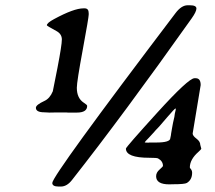

<svg xmlns="http://www.w3.org/2000/svg" viewBox="-20 -703 812 726"><path d="M540 -163.6H542L543.9 -164.1H570.3Q624 -164.1 624 -180.7Q627 -193.8 627 -197.8L629.9 -214.8Q631.3 -220.7 631.3 -222.7L634.3 -238.8Q641.1 -266.1 641.1 -273.4L644.5 -288.1V-292.5L644 -293Q640.6 -293 612.3 -259.8Q584 -226.6 582 -224.6L572.3 -214.4L569.3 -211.4L566.4 -208L564.9 -206.5L564 -205.1L542 -181.2Q527.3 -166.5 527.3 -165Q527.3 -163.6 540 -163.6ZM147.9 -278.3Q115.7 -278.3 115.7 -295.4Q115.7 -306.6 147.9 -321.3Q168.5 -330.6 179.7 -357.9Q180.7 -360.4 197.3 -446.5Q213.9 -532.7 213.9 -553.7Q213.9 -574.7 192.9 -585.9Q157.2 -605 157.2 -607.4Q157.2 -616.2 184.6 -630.9Q259.3 -671.4 295.4 -671.4H300.3Q315.4 -671.4 315.4 -653.3V-647.5Q315.4 -636.7 293 -515.4Q270.5 -394 270.5 -371.1Q270.5 -332 296.4 -314.9Q309.6 -306.6 309.6 -302.7Q309.6 -277.3 270.5 -277.3H236.8L230 -277.8H192.9L167 -277.3Q154.3 -278.3 147.9 -278.3ZM689.5 -683.1H697.8Q722.7 -683.1 722.7 -670.9Q722.7 -658.7 704.6 -633.3Q446.3 -269 252 -22Q232.9 2.4 210 2.4H201.7Q177.7 2.4 177.7 -11.2Q177.7 -39.1 643.6 -653.3Q666 -683.1 689.5 -683.1ZM737.3 -155.3Q737.3 -153.3 741.2 -140.6Q741.2 -138.7 730.5 -128.9Q698.2 -100.6 697.8 -70.3L698.7 -67.4Q706.5 -59.6 706.5 -49.8Q706.5 -23.4 686.5 -11.2Q678.2 -6.3 634.3 -6.3L620.1 -5.9Q570.3 -5.9 570.3 -36.6Q570.3 -50.8 583.5 -62Q596.2 -73.2 596.2 -75.7Q596.2 -93.8 577.6 -104Q573.2 -106.4 544.9 -106.4Q456.1 -106.4 456.1 -141.1Q456.1 -146.5 574.5 -276.9Q692.9 -407.2 715.3 -407.2H720.2Q738.8 -407.2 738.8 -381.3L708.5 -198.2Q708.5 -189.5 722.9 -178.7Q737.3 -168 737.3 -155.3Z"/></svg>

Font: Averia Serif Libre
Style: Bold Italic
Weight: 700
Italic angle: -6.90001°
Version: Version 1.002